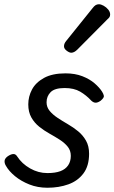

<svg xmlns="http://www.w3.org/2000/svg" viewBox="-20 -864 538 903"><path d="M203 19Q157 19 118 3.5Q79 -12 50.5 -35.5Q22 -59 8 -84Q1 -95 1.5 -106.5Q2 -118 15 -128Q29 -138 41 -139.5Q53 -141 61 -128Q83 -94 121.5 -72Q160 -50 203 -50Q240 -50 264 -59Q288 -68 300.5 -86.5Q313 -105 313 -131Q313 -156 298.5 -174Q284 -192 261.5 -206.5Q239 -221 213 -235.5Q187 -250 164.5 -268Q142 -286 127.5 -311.5Q113 -337 113 -373Q113 -410 130.5 -443Q148 -476 187 -497.5Q226 -519 288 -519Q333 -519 367.5 -505.5Q402 -492 425 -472Q448 -452 460 -433Q467 -422 468.5 -413Q470 -404 453 -390Q440 -381 430 -381Q420 -381 410 -390Q386 -416 357 -433Q328 -450 284 -450Q237 -450 218 -430.5Q199 -411 199 -383Q199 -360 213.5 -342.5Q228 -325 250.5 -310Q273 -295 299 -280Q325 -265 347.5 -246.5Q370 -228 384.5 -202.5Q399 -177 399 -141Q399 -84 372.5 -48.5Q346 -13 301.5 3Q257 19 203 19ZM315 -616Q306 -616 293.5 -625.5Q281 -635 281 -646Q281 -653 283.5 -659Q286 -665 291 -671L414 -824Q423 -836 430 -840Q437 -844 445 -844Q455 -844 467.5 -837Q480 -830 489 -819Q498 -808 498 -796Q498 -788 494.5 -783Q491 -778 485 -773L344 -631Q329 -616 315 -616Z"/></svg>

Font: Playwrite US Trad
Style: Regular
Weight: 400
Designer: Veronika Burian, José Scaglione
Foundry: TypeTogether
Version: Version 1.002